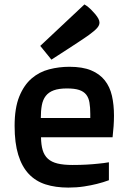

<svg xmlns="http://www.w3.org/2000/svg" viewBox="-20 -831 570 866"><path d="M45.9 -263.2Q45.9 -343.8 66.9 -395.5Q87.9 -447.3 122.6 -477.1Q157.2 -506.8 201.7 -518.3Q246.1 -529.8 293 -529.8Q352.1 -529.8 390.9 -513.7Q429.7 -497.6 452.6 -468.5Q475.6 -439.5 484.9 -398.9Q494.1 -358.4 494.1 -309.6Q494.1 -286.6 492.4 -262.2Q490.7 -237.8 487.8 -211.9H165Q165.5 -177.2 172.6 -153.6Q179.7 -129.9 196 -115Q212.4 -100.1 239.5 -93.5Q266.6 -86.9 307.1 -86.9Q341.3 -86.9 371.1 -88.6Q400.9 -90.3 423.3 -92.8Q449.7 -95.2 471.2 -99.1V-18.1Q446.3 -8.8 417 -1.5Q392.1 4.9 358.9 10Q325.7 15.1 288.1 15.1Q230.5 15.1 185.5 0.7Q140.6 -13.7 109.6 -46.6Q78.6 -79.6 62.3 -132.8Q45.9 -186 45.9 -263.2ZM387.2 -298.8V-317.4Q387.2 -346.7 383.5 -368.4Q379.9 -390.1 368.7 -404.3Q357.4 -418.5 336.9 -425.3Q316.4 -432.1 282.2 -432.1Q245.6 -432.1 222.4 -423.6Q199.2 -415 186.3 -398.2Q173.3 -381.3 168.7 -356.4Q164.1 -331.5 164.1 -298.8ZM161.6 -624 360.8 -811Q367.2 -807.6 375 -801.8Q381.8 -796.4 390.4 -788.1Q398.9 -779.8 409.7 -767.1Q418.9 -755.9 423.8 -746.6Q428.7 -737.3 428.7 -729Q428.7 -716.8 417.7 -704.3Q406.7 -691.9 381.8 -673.8Q375 -668.9 364.3 -661.6Q353.5 -654.3 340.3 -645.5Q327.1 -636.7 312.5 -627.2Q297.9 -617.7 283.7 -608.4Q250 -586.4 211.9 -562Z"/></svg>

Font: Doppio One
Style: Regular
Weight: 400
Designer: Szymon Celej
Foundry: Szymon Celej
Version: Version 1.002